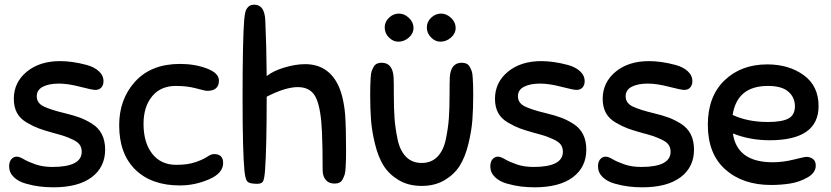

<svg xmlns="http://www.w3.org/2000/svg" viewBox="-20 -783 3550 820"><path d="M237 -522Q262 -522 290.5 -518Q319 -514 350.5 -505.5Q382 -497 402 -479Q422 -461 422 -436Q422 -420 413 -409.5Q404 -399 387 -399Q374 -399 322 -412.5Q270 -426 232 -426Q189 -426 163 -412.5Q137 -399 137 -372Q137 -343 166.5 -328.5Q196 -314 259 -299Q296 -290 321.5 -280.5Q347 -271 374 -254Q401 -237 415 -209.5Q429 -182 429 -144Q429 -69 371.5 -26Q314 17 208 17Q179 17 150 13.5Q121 10 89.5 1Q58 -8 38.5 -27Q19 -46 19 -73Q19 -92 28.5 -103Q38 -114 52 -114Q63 -114 81.5 -103Q100 -92 131.5 -81Q163 -70 204 -70Q329 -70 329 -135Q329 -152 320.5 -164.5Q312 -177 290.5 -187Q269 -197 254 -202Q239 -207 205 -216Q166 -227 144.5 -235Q123 -243 94.5 -259.5Q66 -276 52.5 -301Q39 -326 39 -361Q39 -431 94 -476.5Q149 -522 237 -522Z M749 -510Q812 -510 863.5 -490.5Q915 -471 915 -439Q915 -395 865 -395Q856 -395 818 -405.5Q780 -416 731 -416Q666 -416 629.5 -371.5Q593 -327 593 -254Q593 -174 630 -126.5Q667 -79 733 -79Q782 -79 815 -90.5Q848 -102 865 -113.5Q882 -125 894 -125Q933 -125 933 -87Q933 -43 872.5 -17Q812 9 748 9Q627 9 558 -58.5Q489 -126 489 -248Q489 -360 557.5 -435Q626 -510 749 -510Z M1252 -411Q1199 -411 1119 -370Q1119 -153 1112 -56Q1109 -16 1102.5 -7Q1096 2 1079 2Q1046 2 1037 -7Q1028 -16 1024 -53Q1016 -136 1016 -362Q1016 -615 1023 -699Q1025 -720 1028 -732Q1031 -744 1040 -753.5Q1049 -763 1066 -763Q1110 -763 1113 -696Q1118 -587 1119 -458Q1146 -480 1194 -494.5Q1242 -509 1283 -509Q1379 -509 1423 -422Q1447 -373 1454 -294Q1458 -237 1458 -138Q1458 -112 1457.5 -99Q1457 -86 1456 -66.5Q1455 -47 1452 -37.5Q1449 -28 1443.5 -17.5Q1438 -7 1429.5 -3Q1421 1 1409 1Q1384 1 1371 -15Q1358 -31 1358 -55Q1358 -154 1355 -220Q1351 -314 1332 -360Q1311 -411 1252 -411Z M1661 -453Q1662 -434 1662 -377Q1662 -320 1665 -278Q1668 -236 1678 -188Q1688 -140 1714 -113.5Q1740 -87 1781 -87Q1822 -87 1848 -113.5Q1874 -140 1884 -188Q1894 -236 1897 -278Q1900 -320 1900 -377Q1900 -434 1901 -453Q1905 -515 1952 -515Q1964 -515 1972.5 -511Q1981 -507 1986.5 -497Q1992 -487 1995 -478Q1998 -469 1999 -449.5Q2000 -430 2000.5 -417.5Q2001 -405 2001 -378Q2001 -319 1997.5 -271.5Q1994 -224 1980.5 -168.5Q1967 -113 1944 -76Q1921 -39 1879.5 -14Q1838 11 1781 11Q1724 11 1682.5 -14Q1641 -39 1618 -76Q1595 -113 1581.5 -168.5Q1568 -224 1564.5 -271.5Q1561 -319 1561 -378Q1561 -405 1561.5 -417.5Q1562 -430 1563 -449.5Q1564 -469 1567 -478Q1570 -487 1575.5 -497Q1581 -507 1589.5 -511Q1598 -515 1610 -515Q1657 -515 1661 -453ZM1684 -725Q1707 -725 1726.5 -706.5Q1746 -688 1746 -664Q1746 -640 1726 -622.5Q1706 -605 1681 -605Q1659 -605 1641 -623Q1623 -641 1623 -666Q1623 -690 1641.5 -707.5Q1660 -725 1684 -725ZM1864 -725Q1887 -725 1906.5 -706.5Q1926 -688 1926 -664Q1926 -640 1906 -622.5Q1886 -605 1861 -605Q1839 -605 1821 -623Q1803 -641 1803 -666Q1803 -690 1821.5 -707.5Q1840 -725 1864 -725Z M2292 -522Q2317 -522 2345.5 -518Q2374 -514 2405.5 -505.5Q2437 -497 2457 -479Q2477 -461 2477 -436Q2477 -420 2468 -409.5Q2459 -399 2442 -399Q2429 -399 2377 -412.5Q2325 -426 2287 -426Q2244 -426 2218 -412.5Q2192 -399 2192 -372Q2192 -343 2221.5 -328.5Q2251 -314 2314 -299Q2351 -290 2376.5 -280.5Q2402 -271 2429 -254Q2456 -237 2470 -209.5Q2484 -182 2484 -144Q2484 -69 2426.5 -26Q2369 17 2263 17Q2234 17 2205 13.5Q2176 10 2144.5 1Q2113 -8 2093.5 -27Q2074 -46 2074 -73Q2074 -92 2083.5 -103Q2093 -114 2107 -114Q2118 -114 2136.5 -103Q2155 -92 2186.5 -81Q2218 -70 2259 -70Q2384 -70 2384 -135Q2384 -152 2375.5 -164.5Q2367 -177 2345.5 -187Q2324 -197 2309 -202Q2294 -207 2260 -216Q2221 -227 2199.5 -235Q2178 -243 2149.5 -259.5Q2121 -276 2107.5 -301Q2094 -326 2094 -361Q2094 -431 2149 -476.5Q2204 -522 2292 -522Z M2752 -522Q2777 -522 2805.5 -518Q2834 -514 2865.5 -505.5Q2897 -497 2917 -479Q2937 -461 2937 -436Q2937 -420 2928 -409.5Q2919 -399 2902 -399Q2889 -399 2837 -412.5Q2785 -426 2747 -426Q2704 -426 2678 -412.5Q2652 -399 2652 -372Q2652 -343 2681.5 -328.5Q2711 -314 2774 -299Q2811 -290 2836.5 -280.5Q2862 -271 2889 -254Q2916 -237 2930 -209.5Q2944 -182 2944 -144Q2944 -69 2886.5 -26Q2829 17 2723 17Q2694 17 2665 13.5Q2636 10 2604.5 1Q2573 -8 2553.5 -27Q2534 -46 2534 -73Q2534 -92 2543.5 -103Q2553 -114 2567 -114Q2578 -114 2596.5 -103Q2615 -92 2646.5 -81Q2678 -70 2719 -70Q2844 -70 2844 -135Q2844 -152 2835.5 -164.5Q2827 -177 2805.5 -187Q2784 -197 2769 -202Q2754 -207 2720 -216Q2681 -227 2659.5 -235Q2638 -243 2609.5 -259.5Q2581 -276 2567.5 -301Q2554 -326 2554 -361Q2554 -431 2609 -476.5Q2664 -522 2752 -522Z M3267 -184Q3183 -184 3110 -213Q3128 -90 3280 -90Q3324 -90 3370 -101.5Q3416 -113 3424 -113Q3440 -113 3452 -104Q3464 -95 3464 -76Q3464 -45 3428.5 -25Q3393 -5 3353.5 1Q3314 7 3273 7Q3152 7 3077.5 -59.5Q3003 -126 3003 -250Q3003 -371 3074 -439.5Q3145 -508 3257 -508Q3349 -508 3412.5 -462Q3476 -416 3476 -330Q3476 -184 3267 -184ZM3260 -416Q3128 -416 3109 -292Q3174 -262 3259 -262Q3320 -262 3347.5 -277Q3375 -292 3375 -329Q3375 -367 3347 -391.5Q3319 -416 3260 -416Z"/></svg>

Font: Sniglet
Style: Regular
Weight: 400
Designer: Haley Fiege
Foundry: Haley Fiege, Pablo Impallari, Brenda Gallo
Version: Version 2.000